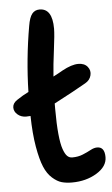

<svg xmlns="http://www.w3.org/2000/svg" viewBox="-69 -821 494 845"><g transform="rotate(-5 178.5 -398.5)"><path d="M214.8 -13.2Q189 -13.2 169.2 -18.8Q149.4 -24.4 128.2 -43.2Q106.9 -62 93.3 -94.5Q79.6 -127 69.6 -184.3Q59.6 -241.7 58.1 -320.8Q51.3 -319.8 39.1 -319.8Q16.6 -319.8 1 -333.3Q-14.6 -346.7 -14.2 -365.2Q-13.7 -383.8 6.8 -397Q32.7 -414.6 58.1 -426.8Q61.5 -571.8 86.9 -716.8Q92.8 -752.9 105 -768.6Q117.2 -784.2 138.2 -784.2Q194.8 -784.2 194.8 -694.8Q194.8 -668.5 186 -601.6Q177.2 -534.7 173.8 -484.9Q196.8 -496.6 215.8 -507.8Q257.8 -530.8 287.1 -530.8Q314.5 -530.8 328.1 -513.9Q341.8 -497.1 336.4 -475.8Q331.1 -454.6 310.1 -442.9Q259.3 -413.6 168.9 -366.2V-340.8Q168.9 -275.9 173.3 -231.2Q177.7 -186.5 185.8 -163.8Q193.8 -141.1 203.1 -132.1Q212.4 -123 225.1 -123Q251.5 -123 272.2 -131.6Q293 -140.1 308.6 -148.7Q324.2 -157.2 337.9 -157.2Q371.1 -157.2 371.1 -111.8Q371.1 -70.3 324 -41.7Q276.9 -13.2 214.8 -13.2Z"/></g></svg>

Font: Shantell Sans Irregular Bouncy
Style: Regular
Weight: 500
Designer: Stephen Nixon, Anya Danilova, Shantell Martin
Foundry: Arrow Type
Version: Version 1.006;[9816181b4]